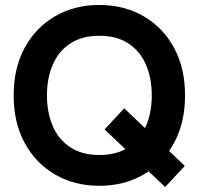

<svg xmlns="http://www.w3.org/2000/svg" viewBox="-20 -734 800 773"><path d="M401 -213 480 -298 724 -66 645 19ZM380 14Q280 14 202 -31.2Q124 -76.5 79.5 -158.2Q35 -240 35 -350Q35 -460 79.5 -541.8Q124 -623.5 202 -668.8Q280 -714 380 -714Q480 -714 558 -668.8Q636 -623.5 680.5 -541.8Q725 -460 725 -350Q725 -240 680.5 -158.2Q636 -76.5 558 -31.2Q480 14 380 14ZM380 -110Q450 -110 497 -141Q544 -172 567.5 -226.2Q591 -280.5 591 -350Q591 -419.5 567.5 -473.8Q544 -528 497 -559Q450 -590 380 -590Q310 -590 263 -559Q216 -528 192.5 -473.8Q169 -419.5 169 -350Q169 -280.5 192.5 -226.2Q216 -172 263 -141Q310 -110 380 -110Z"/></svg>

Font: Cabin Resolve
Style: Bold-Resolve
Weight: 700
Designer: Pablo Impallari
Foundry: Pablo Impallari. http://www.impallari.com Igino Marini. http://www.ikern.com
Version: Version 3.001